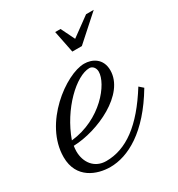

<svg xmlns="http://www.w3.org/2000/svg" viewBox="-153 -602 662 716"><g transform="rotate(-30 178.0 -243.5)"><path d="M37 -111C142 -114 296 -184 296 -287C296 -338 257 -357 223 -357C145 -357 -17 -239 -17 -93C-17 -1 60 26 116 26C193 26 288 -24 373 -167L356 -182C278 -57 200 -1 114 -1C63 -1 35 -41 35 -88C35 -96 36 -104 37 -111ZM41 -132C81 -245 175 -333 232 -333C245 -333 256 -321 256 -304C256 -252 173 -146 41 -132ZM189 -513 208 -418H249L355 -513H322L241 -454L212 -513Z"/></g></svg>

Font: Parisienne
Style: Regular
Weight: 400
Designer: Astigmatic (AOETI)
Foundry: Astigmatic (AOETI)
Version: Version 1.000